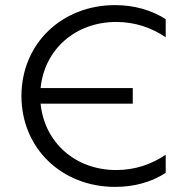

<svg xmlns="http://www.w3.org/2000/svg" viewBox="-20 -726 720 752"><path d="M431 6C504 6 572 -12 629 -49V-120C573 -82 508 -60 435 -60C275 -60 154 -168 139 -320H500V-381H139C154 -533 276 -640 435 -640C508 -640 573 -618 629 -580V-651C574 -686 506 -706 431 -706C221 -706 64 -554 64 -350C64 -146 221 6 431 6Z"/></svg>

Font: Chess Sans
Style: Regular
Weight: 400
Designer: Wolf Bōese
Foundry: Wolf Bōese
Version: Version 7.223;Glyphs 3.3 (3306)